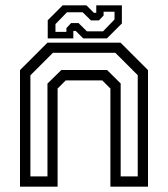

<svg xmlns="http://www.w3.org/2000/svg" viewBox="-20 -700 630 720"><path d="M55 0V-437L158 -540H432L535 -437V0H394V-368L363.5 -398.5H226.5L196 -368V0ZM94 -38.5H158V-386.5L210 -437.5H381.5L432.5 -387V-38.5H496.5V-418L412.5 -502H178.5L94 -417.5ZM159 -556V-624L215 -680H304L332 -652H341V-680H437V-612L381 -556H292L264 -584H255V-556ZM188 -580.5H229V-594.5L246.5 -613.5H274.5L306 -582.5H366.5L409.5 -627V-656H368.5V-642L351 -623.5H321L290 -654H231L188 -609.5Z"/></svg>

Font: Tourney
Style: Regular
Weight: 400
Designer: Tyler Finck
Foundry: Etcetera Type Co
Version: Version 1.015